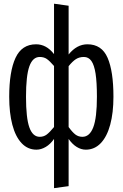

<svg xmlns="http://www.w3.org/2000/svg" viewBox="-20 -788 655 1026"><path d="M268.7 -768.2 346.7 -757.4V-496.9Q390.3 -551.3 447.2 -551.3Q523.6 -551.3 554.9 -479.2Q586.2 -407.2 586.2 -270.8Q586.2 -185.6 569 -121.8Q551.8 -57.9 518.5 -23.1Q485.1 11.8 438.5 11.8Q413.8 11.8 390.3 -2.6Q366.7 -16.9 346.7 -45.6V206.7L268.7 217.4V-45.6Q249.2 -17.4 224.4 -2.8Q199.5 11.8 174.9 11.8Q128.2 11.8 95.4 -23.1Q62.6 -57.9 45.9 -121.5Q29.2 -185.1 29.2 -270.8Q29.2 -405.6 62.8 -478.5Q96.4 -551.3 172.8 -551.3Q200 -551.3 223.6 -538.7Q247.2 -526.2 268.7 -499ZM119 -270.8Q119 -157.4 136.9 -107.2Q154.9 -56.9 192.3 -56.9Q213.3 -56.9 229.2 -68.7Q245.1 -80.5 268.7 -109.2V-435.4Q245.6 -462.1 230.3 -472.8Q214.9 -483.6 192.3 -483.6Q154.9 -483.6 136.9 -433.6Q119 -383.6 119 -270.8ZM346.7 -434.4V-109.2Q366.7 -81.5 382.8 -69.2Q399 -56.9 420.5 -56.9Q459 -56.9 478.5 -107.9Q497.9 -159 497.9 -270.8Q497.9 -347.7 490.8 -394.1Q483.6 -440.5 468.5 -462.1Q453.3 -483.6 428.2 -483.6Q404.1 -483.6 385.9 -472.1Q367.7 -460.5 346.7 -434.4Z"/></svg>

Font: Fira Code Fixed
Style: Regular
Weight: 400
Monospace: yes
Designer: Carrois Corporate, Edenspiekermann AG, Nikita Prokopov
Foundry: Carrois Corporate, Edenspiekermann AG, Nikita Prokopov
Version: Version 5.002